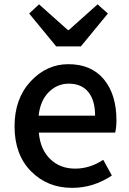

<svg xmlns="http://www.w3.org/2000/svg" viewBox="-20 -864 604 896"><path d="M316.4 12.7Q201.2 12.7 124.5 -64.9Q47.9 -142.6 47.9 -274.4Q47.9 -403.3 122.6 -483.9Q197.3 -564.5 298.8 -564.5Q406.2 -564.5 464.8 -493.7Q523.4 -422.9 523.4 -302.7Q523.4 -270.5 517.6 -245.1H161.1Q168 -167 213.9 -122.1Q259.8 -77.1 331.1 -77.1Q399.4 -77.1 461.9 -118.2L502 -44.9Q416 12.7 316.4 12.7ZM160.2 -324.2H423.8Q423.8 -395.5 392.1 -434.6Q360.4 -473.6 300.8 -473.6Q247.1 -473.6 207.5 -434.1Q168 -394.5 160.2 -324.2ZM242.2 -647.5 116.2 -800.8 162.1 -843.8 296.9 -723.6H300.8L435.5 -843.8L483.4 -800.8L357.4 -647.5Z"/></svg>

Font: Gen Shin Gothic Medium
Style: Regular
Weight: 500
Designer: [Source Han Sans]
Ryoko NISHIZUKA  (kana & ideographs); Paul D. Hunt (Latin, Greek & Cyrillic); Wenlong ZHANG  (bopomofo
Version: Version 1.002.20150607